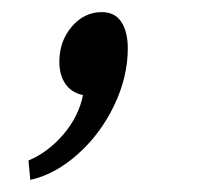

<svg xmlns="http://www.w3.org/2000/svg" viewBox="-20 -147 338 317"><path d="M117 10Q98 6 88 -8.5Q78 -23 78 -45Q78 -79 98.5 -103Q119 -127 148 -127Q170 -127 180.5 -110.5Q191 -94 191 -67Q191 -20 168.5 27Q146 74 108.5 107.5Q71 141 30 150L27 118Q60 104 85 74.5Q110 45 117 10Z"/></svg>

Font: Andada Pro
Style: Italic
Weight: 400
Italic angle: -7°
Designer: Carolina Giovagnoli
Foundry: Huerta Tipografica
Version: Version 3.005; ttfautohint (v1.8.4)